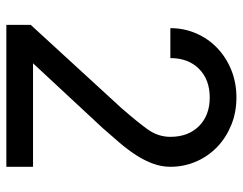

<svg xmlns="http://www.w3.org/2000/svg" viewBox="-98 -648 747 590"><g transform="rotate(90 275.0 -353.5)"><path d="M57 -75 312 -353Q354 -401 377.5 -433.5Q401 -466 401 -504Q401 -559 368 -592Q335 -625 280 -625Q225 -625 192 -592Q159 -559 159 -504H67Q67 -546 83 -583Q99 -620 127.5 -647.5Q156 -675 195 -691Q234 -707 280 -707Q326 -707 365 -691Q404 -675 432.5 -647.5Q461 -620 477 -583Q493 -546 493 -504Q493 -477 483.5 -451Q474 -425 458 -400Q442 -375 420 -349Q398 -323 374 -296L175 -82H493V0H57Z"/></g></svg>

Font: Golos UI VF
Style: Regular
Weight: 400
Designer: A.Korolkova, Vitaly Kuzmin
Foundry: ParaType Ltd
Version: Version 2.000